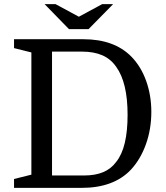

<svg xmlns="http://www.w3.org/2000/svg" viewBox="-20 -910 806 930"><path d="M232 -60H387Q441 -60 479.5 -76Q518 -92 543 -126Q571 -161 584.5 -218Q598 -275 598 -354Q598 -510 543 -586Q517 -624 476 -642Q435 -660 377 -660H232ZM48 -720H384Q533 -720 616 -636Q663 -588 688 -518Q713 -448 713 -368Q713 -284 686.5 -210.5Q660 -137 613 -87Q530 0 375 0H48V-43L132 -64V-656L48 -677ZM409 -769 528 -890H475L362 -829L249 -890H196L314 -769Z"/></svg>

Font: Domine
Style: Regular
Weight: 400
Designer: Pablo Impallari, Rodrigo Fuenzalida, Brenda Gallo
Foundry: Pablo Impallari, Rodrigo Fuenzalida, Brenda Gallo
Version: Version 2.000